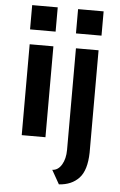

<svg xmlns="http://www.w3.org/2000/svg" viewBox="-63 -755 653 1048"><g transform="rotate(5 264.0 -231.0)"><path d="M70 -579V-712H210V-579ZM75 0V-498H205V0ZM321.5 -579V-712H461.5V-579ZM300.5 250 257.5 174Q289 173 308.8 140.2Q328.5 107.5 328.5 58V-498H452.5V63Q450.5 159.5 410.5 202.5Q370.5 245.5 300.5 250Z"/></g></svg>

Font: Alatsi
Style: Regular
Weight: 400
Designer: Spyros Zevelakis, Eben Sorkin
Foundry: www.sorkintype.com
Version: Version 1.008; ttfautohint (v1.8.4.7-5d5b)